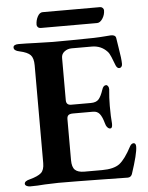

<svg xmlns="http://www.w3.org/2000/svg" viewBox="-55 -836 682 886"><g transform="rotate(-5 285.5 -393.0)"><path d="M25 -9Q25 -22 51 -28Q88 -38 103 -51.5Q118 -65 118 -97V-550Q118 -583 104.5 -597.5Q91 -612 54 -620Q28 -625 28 -640Q28 -647 34.5 -650.5Q41 -654 52 -654Q82 -654 134 -652Q186 -650 211 -650Q291 -650 401 -652Q432 -653 454.5 -655Q477 -657 481 -657Q502 -657 504 -642L511 -597Q520 -545 520 -521Q520 -513 516 -508Q512 -503 506 -503Q496 -503 490 -517Q482 -538 474.5 -556.5Q467 -575 459 -583Q431 -613 388 -613H295Q276 -613 261.5 -602Q247 -591 247 -573V-377Q247 -354 270 -354H361Q386 -354 397.5 -367Q409 -380 419 -410Q425 -430 438 -430Q443 -430 447 -424.5Q451 -419 451 -410Q447 -370 447 -333Q447 -282 450 -252V-247Q450 -229 440 -229Q433 -229 426.5 -236.5Q420 -244 417 -257Q409 -286 398 -299.5Q387 -313 368 -313H275Q260 -313 253.5 -307.5Q247 -302 247 -289V-99Q247 -67 260.5 -54Q274 -41 304 -41H386Q440 -41 467 -61Q494 -82 524 -139Q531 -152 542 -152Q552 -151 552 -135Q552 -103 521 -10Q515 4 501 4L381 2Q253 0 180 0Q161 0 117 2Q84 5 49 5Q39 5 32 1Q25 -3 25 -9ZM143 -735Q143 -756 152.5 -773.5Q162 -791 176 -791H442Q449 -791 454 -786Q459 -781 459 -775Q459 -754 447.5 -736.5Q436 -719 422 -719H161Q153 -719 148 -724Q143 -729 143 -735Z"/></g></svg>

Font: EB Garamond SemiBold
Style: Regular
Weight: 600
Designer: Georg Duffner and Octavio Pardo
Foundry: Georg Duffner
Version: Version 1.000